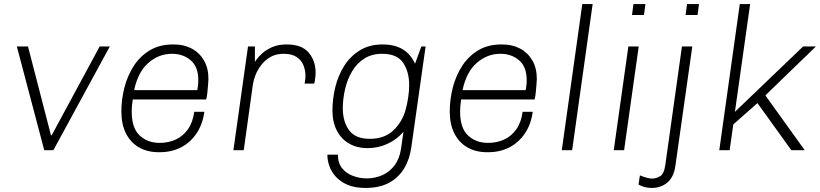

<svg xmlns="http://www.w3.org/2000/svg" viewBox="-20 -740 4040 946"><path d="M198 0 63 -511H118L231 -74H235L471 -511H521L243 0Z M762 10Q707 10 665.5 -13.5Q624 -37 601 -82Q578 -127 578 -191Q578 -250 593 -308.5Q608 -367 639 -415Q670 -463 718 -492Q766 -521 832 -521H837Q886 -521 924 -501Q962 -481 984.5 -443Q1007 -405 1007 -351Q1007 -345 1005.5 -326.5Q1004 -308 1002 -286.5Q1000 -265 996 -250H634Q631 -231 630 -216.5Q629 -202 629 -190Q629 -109 668 -72.5Q707 -36 767 -36Q810 -36 846 -52.5Q882 -69 906 -103Q930 -137 937 -189H987Q978 -126 947.5 -81.5Q917 -37 871 -13.5Q825 10 767 10ZM641 -296H952Q956 -318 956.5 -328.5Q957 -339 957 -346Q957 -411 919.5 -443Q882 -475 827 -475Q763 -475 711.5 -430.5Q660 -386 641 -296Z M1130 0 1202 -511H1236V-435Q1236 -435 1245 -448Q1254 -461 1273 -478Q1292 -495 1321.5 -508Q1351 -521 1393 -521Q1467 -521 1501 -480.5Q1535 -440 1535 -383Q1535 -367 1532 -347Q1529 -327 1528 -328H1481Q1484 -346 1484.5 -354Q1485 -362 1485 -368Q1485 -393 1475.5 -417.5Q1466 -442 1442.5 -458.5Q1419 -475 1377 -475Q1340 -475 1313 -459.5Q1286 -444 1267.5 -420Q1249 -396 1239 -370.5Q1229 -345 1226 -324L1181 0Z M1780 186Q1729 186 1693.5 171Q1658 156 1635.5 131.5Q1613 107 1603 78.5Q1593 50 1593 22H1645Q1645 64 1666 89.5Q1687 115 1720 127Q1753 139 1787 139Q1828 139 1864 123Q1900 107 1924.5 74Q1949 41 1956 -8L1968 -91Q1937 -54 1890.5 -32Q1844 -10 1790 -10Q1741 -10 1702 -31.5Q1663 -53 1640.5 -95Q1618 -137 1618 -196Q1618 -253 1632 -310.5Q1646 -368 1676 -415.5Q1706 -463 1753 -492Q1800 -521 1865 -521Q1924 -521 1963.5 -497.5Q2003 -474 2025 -426L2056 -511H2077L2007 -17Q1999 43 1972 88.5Q1945 134 1898 160Q1851 186 1780 186ZM1802 -56Q1875 -56 1919 -98.5Q1963 -141 1979 -201Q1987 -231 1991.5 -262Q1996 -293 1996 -320Q1996 -387 1966 -431Q1936 -475 1863 -475Q1812 -475 1775 -451.5Q1738 -428 1715 -389Q1692 -350 1681 -304Q1675 -279 1672 -254.5Q1669 -230 1669 -207Q1669 -141 1700 -98.5Q1731 -56 1802 -56Z M2380 10Q2325 10 2283.5 -13.5Q2242 -37 2219 -82Q2196 -127 2196 -191Q2196 -250 2211 -308.5Q2226 -367 2257 -415Q2288 -463 2336 -492Q2384 -521 2450 -521H2455Q2504 -521 2542 -501Q2580 -481 2602.5 -443Q2625 -405 2625 -351Q2625 -345 2623.5 -326.5Q2622 -308 2620 -286.5Q2618 -265 2614 -250H2252Q2249 -231 2248 -216.5Q2247 -202 2247 -190Q2247 -109 2286 -72.5Q2325 -36 2385 -36Q2428 -36 2464 -52.5Q2500 -69 2524 -103Q2548 -137 2555 -189H2605Q2596 -126 2565.5 -81.5Q2535 -37 2489 -13.5Q2443 10 2385 10ZM2259 -296H2570Q2574 -318 2574.5 -328.5Q2575 -339 2575 -346Q2575 -411 2537.5 -443Q2500 -475 2445 -475Q2381 -475 2329.5 -430.5Q2278 -386 2259 -296Z M2748 0 2849 -720H2900L2799 0Z M3004 0 3076 -511H3127L3055 0ZM3094 -666 3101 -720H3160L3153 -666Z M3192 186Q3180 186 3167.5 184Q3155 182 3144.5 178Q3134 174 3126 169L3133 124Q3144 129 3162.5 134.5Q3181 140 3192 140Q3212 140 3232 128.5Q3252 117 3258 73L3340 -511H3391L3308 75Q3300 133 3268 159.5Q3236 186 3192 186ZM3358 -666 3365 -720H3424L3417 -666Z M3524 0 3625 -720H3676L3601 -189L3937 -511H4000L3751 -270L3945 0H3879L3712 -232L3593 -127L3575 0Z"/></svg>

Font: Chivo Medium Thin
Style: Italic
Weight: 250
Italic angle: -8.05°
Version: Version 2.002